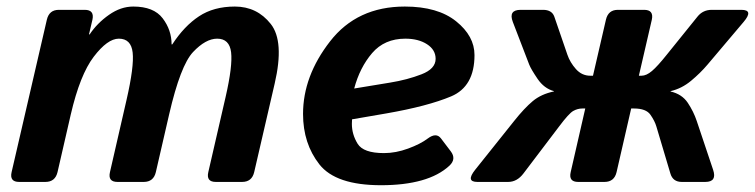

<svg xmlns="http://www.w3.org/2000/svg" viewBox="-20 -542 2249 572"><path d="M37.1 0Q7.8 0 14.6 -29.3L119.6 -483.4Q126.5 -512.7 155.3 -512.7H232.4Q261.7 -512.7 255.4 -483.4L245.1 -439.5H247.1Q269.5 -473.1 304.7 -497.8Q339.8 -522.5 377 -522.5Q438 -522.5 464.6 -487.5Q491.2 -452.6 491.2 -409.7H493.2Q528.8 -464.4 572.8 -493.4Q616.7 -522.5 679.7 -522.5Q745.6 -522.5 786.6 -470.7Q827.6 -418.9 798.3 -293L737.3 -29.3Q730.5 0 701.2 0H623Q593.8 0 600.6 -29.3L652.3 -253.9Q673.3 -345.7 668.5 -386.2Q663.6 -426.8 627 -426.8Q592.8 -426.8 555.2 -387Q517.6 -347.2 483.9 -201.2L444.3 -29.3Q437.5 0 408.2 0H330.1Q300.8 0 307.6 -29.3L356.9 -244.1Q379.9 -344.2 375.2 -385.5Q370.6 -426.8 334 -426.8Q300.3 -426.8 259.3 -373Q218.3 -319.3 190.9 -201.2L151.4 -29.3Q144.5 0 115.2 0Z M882.8 -202.6Q882.8 -315.4 963.4 -418.9Q1043.9 -522.5 1186 -522.5Q1284.2 -522.5 1338.9 -478.5Q1393.6 -434.6 1393.6 -377.9Q1393.6 -284.2 1324 -254.9Q1254.4 -225.6 1130.9 -204.1L1028.8 -186.5Q1028.3 -180.2 1028.3 -172.9Q1028.3 -141.6 1045.4 -113.8Q1062.5 -85.9 1124 -85.9Q1159.2 -85.9 1195.8 -99.4Q1232.4 -112.8 1254.4 -129.4Q1279.8 -148.4 1293.9 -129.4L1322.8 -91.3Q1340.3 -68.4 1318.8 -48.3Q1287.1 -19 1235.8 -4.6Q1184.6 9.8 1115.2 9.8Q980.5 9.8 931.6 -52.2Q882.8 -114.3 882.8 -202.6ZM1035.2 -278.3 1142.1 -295.9Q1193.4 -304.2 1235.6 -320.6Q1277.8 -336.9 1277.8 -366.7Q1277.8 -393.6 1252.2 -410.2Q1226.6 -426.8 1187.5 -426.8Q1125.5 -426.8 1088.6 -383.8Q1051.8 -340.8 1035.2 -278.3Z M1402.3 0Q1366.7 0 1395.5 -36.1L1511.7 -181.6Q1542 -219.7 1567.1 -240.7Q1592.3 -261.7 1629.9 -269.5L1630.4 -270.5Q1601.1 -278.3 1581.5 -307.1Q1562 -335.9 1556.6 -349.6L1507.8 -476.6Q1494.1 -512.7 1531.2 -512.7H1597.7Q1624 -512.7 1631.3 -492.7L1670.4 -378.9Q1678.2 -356 1695.8 -336.2Q1713.4 -316.4 1738.8 -316.4H1746.6L1785.2 -483.4Q1792 -512.7 1820.8 -512.7H1898.9Q1928.2 -512.7 1921.9 -483.4L1883.3 -316.4H1891.1Q1905.8 -316.4 1922.4 -330.6Q1939 -344.7 1966.3 -378.9L2058.1 -492.7Q2074.2 -512.7 2100.6 -512.7H2188.5Q2226.1 -512.7 2195.3 -476.6L2087.9 -349.6Q2066.4 -324.2 2038.8 -301.3Q2011.2 -278.3 1978 -270.5L1977.5 -269.5Q2011.7 -261.7 2029.1 -235.6Q2046.4 -209.5 2055.7 -181.6L2104.5 -36.1Q2116.7 0 2081.1 0H2011.2Q1984.4 0 1977.1 -25.4L1935.5 -165Q1930.7 -181.6 1917.7 -200.2Q1904.8 -218.8 1868.7 -218.8H1860.4L1816.9 -29.3Q1810.1 0 1780.8 0H1702.6Q1673.3 0 1680.2 -29.3L1723.6 -218.8H1715.3Q1700.7 -218.8 1687.7 -211.4Q1674.8 -204.1 1645.5 -165L1539.6 -25.4Q1520.5 0 1493.7 0Z"/></svg>

Font: Istok
Style: Bold Italic
Weight: 700
Italic angle: -13°
Designer: Andrey V. Panov
Foundry: Andrey V. Panov
Version: Version 1.0.3